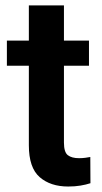

<svg xmlns="http://www.w3.org/2000/svg" viewBox="-20 -678 376 708"><path d="M308.1 -528.3V-435.5H215.8V-152.3Q215.8 -116.7 230.2 -105.7Q244.6 -94.7 271.5 -94.7Q284.2 -94.7 294.9 -96.2Q305.7 -97.7 313 -99.1L313.5 -2.4Q297.4 2.9 277.1 6.3Q256.8 9.8 231.4 9.8Q166 9.8 126.2 -24.9Q86.4 -59.6 86.4 -142.1V-435.5H5.4V-528.3H86.4V-658.2H215.8V-528.3Z"/></svg>

Font: Vazirmatn RD UI FD SemiBold
Style: Regular
Weight: 600
Designer: Saber Rastikerdar
Foundry: Saber Rastikerdar
Version: Version 33.003